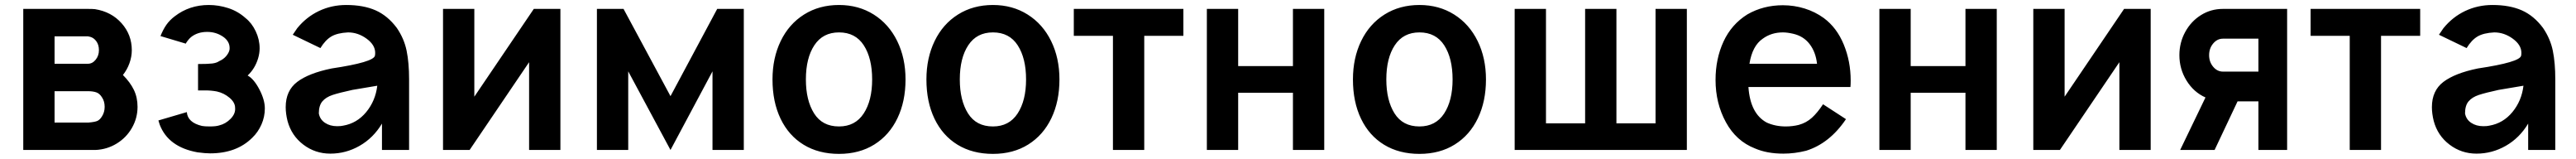

<svg xmlns="http://www.w3.org/2000/svg" viewBox="-20 -598 10286 634"><path d="M361.5 0H72.9V-562.5H331.2Q350 -562.5 359.4 -561.5Q425 -551 465.6 -505.2Q506.3 -459.4 506.3 -397.9Q506.3 -371.9 496.9 -345.8Q487.5 -319.8 470.8 -299Q500 -269.8 514.6 -239.6Q529.2 -209.4 529.2 -171.9Q529.2 -127.1 506.8 -88Q484.4 -49 445.8 -25.5Q407.3 -2.1 361.5 0ZM197.9 -343.8H331.2Q349 -343.8 362 -359.9Q375 -376 375 -397.9Q375 -418.8 365.1 -432.8Q355.2 -446.9 340.6 -451L331.2 -453.1H197.9ZM397.9 -171.9Q397.9 -193.8 387.5 -209.4Q378.1 -225 364.6 -229.7Q351 -234.4 331.2 -234.4H197.9V-109.4H334.4Q359.4 -111.5 369.3 -116.1Q379.2 -120.8 387.5 -134.4Q397.9 -151 397.9 -171.9Z M987.5 -49Q925 13.5 818.8 13.5Q800 13.5 768.8 9.4Q652.1 -11.5 617.7 -101L612.5 -117.7L726 -151Q729.2 -109.4 786.5 -95.8Q796.9 -93.8 817.7 -93.8Q842.7 -93.8 855.2 -97.9Q881.2 -104.2 901 -124.5Q920.8 -144.8 918.8 -167.7Q918.8 -189.6 896.4 -208.3Q874 -227.1 845.8 -233.3Q824 -237.5 800 -237.5Q776 -237.5 770.8 -237.5V-342.7Q809.4 -342.7 827.1 -344.8Q844.8 -346.9 855.2 -354.2Q871.9 -361.5 882.3 -373.4Q892.7 -385.4 895.8 -396.9Q896.9 -400 896.9 -406.3Q896.9 -434.4 869.3 -452.6Q841.7 -470.8 807.3 -470.8Q768.8 -470.8 742.7 -450Q735.4 -443.8 729.2 -435.4Q722.9 -427.1 721.9 -424L620.8 -454.2Q631.2 -480.2 644.3 -499Q657.3 -517.7 678.1 -533.3Q736.5 -578.1 813.5 -578.1Q853.1 -578.1 891.7 -565.6Q930.2 -553.1 960.4 -526Q985.4 -506.3 1001 -473.4Q1016.7 -440.6 1016.7 -405.2Q1016.7 -385.4 1010.4 -364.6Q997.9 -324 968.8 -296.9Q993.8 -283.3 1015.6 -241.7Q1037.5 -200 1037.5 -165.6Q1037.5 -132.3 1024 -101.6Q1010.4 -70.8 987.5 -49Z M1564.6 -486.5Q1593.8 -443.8 1603.6 -395.8Q1613.5 -347.9 1613.5 -281.2V0H1505.2V-105.2Q1470.8 -47.9 1416.1 -16.7Q1361.5 14.6 1299 14.6Q1238.5 14.6 1191.1 -21.4Q1143.8 -57.3 1128.1 -115.6Q1120.8 -144.8 1120.8 -170.8Q1120.8 -236.5 1166.7 -271.4Q1212.5 -306.2 1304.2 -325Q1471.9 -350 1477.1 -376Q1478.1 -380.2 1478.1 -387.5Q1478.1 -418.8 1443.8 -443.8Q1409.4 -468.8 1369.8 -468.8Q1327.1 -466.7 1303.1 -452.6Q1279.2 -438.5 1259.4 -406.3L1149 -459.4L1166.7 -485.4Q1203.1 -530.2 1253.6 -554.2Q1304.2 -578.1 1362.5 -578.1Q1431.2 -578.1 1479.7 -556.8Q1528.1 -535.4 1564.6 -486.5ZM1486.5 -256.2 1387.5 -239.6Q1334.4 -228.1 1307.8 -219.3Q1281.2 -210.4 1267.2 -193.8Q1253.1 -177.1 1253.1 -145.8Q1257.3 -121.9 1277.6 -108.3Q1297.9 -94.8 1326 -94.8Q1341.7 -94.8 1350 -96.9Q1405.2 -106.3 1442.2 -151Q1479.2 -195.8 1486.5 -256.2Z M2111.5 -562.5H2217.7V0H2092.7V-350L1855.2 0H1749V-562.5H1874V-212.5Z M2488.5 -313.5V0H2363.5V-562.5H2469.8L2657.3 -214.6L2843.8 -562.5H2950V0H2825V-313.5L2657.3 0Z M3330.2 -578.1Q3251 -578.1 3190.6 -540.1Q3130.2 -502.1 3097.4 -434.4Q3064.6 -366.7 3064.6 -281.2Q3064.6 -191.7 3096.9 -124.5Q3129.2 -57.3 3189.1 -20.8Q3249 15.6 3330.2 15.6Q3411.5 15.6 3471.4 -21.9Q3531.3 -59.4 3563.5 -126.6Q3595.8 -193.8 3595.8 -281.2Q3595.8 -366.7 3562.5 -434.4Q3529.2 -502.1 3468.8 -540.1Q3408.3 -578.1 3330.2 -578.1ZM3330.2 -468.8Q3395.8 -468.8 3429.2 -417.2Q3462.5 -365.6 3462.5 -281.2Q3462.5 -196.9 3428.6 -145.3Q3394.8 -93.8 3330.2 -93.8Q3263.5 -93.8 3230.7 -145.8Q3197.9 -197.9 3197.9 -281.2Q3197.9 -366.7 3231.8 -417.7Q3265.6 -468.8 3330.2 -468.8Z M3944.8 -578.1Q3865.6 -578.1 3805.2 -540.1Q3744.8 -502.1 3712 -434.4Q3679.2 -366.7 3679.2 -281.2Q3679.2 -191.7 3711.5 -124.5Q3743.8 -57.3 3803.6 -20.8Q3863.5 15.6 3944.8 15.6Q4026 15.6 4085.9 -21.9Q4145.8 -59.4 4178.1 -126.6Q4210.4 -193.8 4210.4 -281.2Q4210.4 -366.7 4177.1 -434.4Q4143.8 -502.1 4083.3 -540.1Q4022.9 -578.1 3944.8 -578.1ZM3944.8 -468.8Q4010.4 -468.8 4043.8 -417.2Q4077.1 -365.6 4077.1 -281.2Q4077.1 -196.9 4043.2 -145.3Q4009.4 -93.8 3944.8 -93.8Q3878.1 -93.8 3845.3 -145.8Q3812.5 -197.9 3812.5 -281.2Q3812.5 -366.7 3846.4 -417.7Q3880.2 -468.8 3944.8 -468.8Z M4705.2 -562.5V-455.2H4549V0H4424V-455.2H4267.7V-562.5Z M5142.7 -562.5H5267.7V0H5142.7V-228.1H4924V0H4799V-562.5H4924V-334.4H5142.7Z M5647.9 -578.1Q5568.8 -578.1 5508.3 -540.1Q5447.9 -502.1 5415.1 -434.4Q5382.3 -366.7 5382.3 -281.2Q5382.3 -191.7 5414.6 -124.5Q5446.9 -57.3 5506.8 -20.8Q5566.7 15.6 5647.9 15.6Q5729.2 15.6 5789.1 -21.9Q5849 -59.4 5881.2 -126.6Q5913.5 -193.8 5913.5 -281.2Q5913.5 -366.7 5880.2 -434.4Q5846.9 -502.1 5786.5 -540.1Q5726 -578.1 5647.9 -578.1ZM5647.9 -468.8Q5713.5 -468.8 5746.9 -417.2Q5780.2 -365.6 5780.2 -281.2Q5780.2 -196.9 5746.4 -145.3Q5712.5 -93.8 5647.9 -93.8Q5581.2 -93.8 5548.4 -145.8Q5515.6 -197.9 5515.6 -281.2Q5515.6 -366.7 5549.5 -417.7Q5583.3 -468.8 5647.9 -468.8Z M6590.6 -562.5H6715.6V0H6028.1V-562.5H6153.1V-106.3H6309.4V-562.5H6434.4V-106.3H6590.6Z M7162.5 -100Q7137.5 -93.8 7110.4 -93.8Q7068.8 -93.8 7034.4 -109.4Q6968.8 -144.8 6961.5 -251H7368.8Q7369.8 -259.4 7369.8 -277.1Q7369.8 -353.1 7342.2 -420.3Q7314.6 -487.5 7262.5 -526Q7228.1 -551 7185.9 -564.1Q7143.8 -577.1 7099 -577.1Q7020.8 -577.1 6957.3 -540.6Q6893.8 -501 6862 -432.3Q6830.2 -363.5 6830.2 -279.2Q6830.2 -186.5 6871.4 -110.9Q6912.5 -35.4 6987.5 -6.2Q7035.4 14.6 7101 14.6Q7145.8 14.6 7191.7 3.1Q7285.4 -26 7351 -122.9L7259.4 -182.3Q7237.5 -149 7215.1 -128.6Q7192.7 -108.3 7162.5 -100ZM7099 -468.8Q7116.7 -468.8 7139.6 -463.5Q7181.2 -454.2 7205.7 -422.4Q7230.2 -390.6 7235.4 -343.8H6965.6Q6977.1 -415.6 7018.8 -443.8Q7053.1 -468.8 7099 -468.8Z M7828.1 -562.5H7953.1V0H7828.1V-228.1H7609.4V0H7484.4V-562.5H7609.4V-334.4H7828.1Z M8461.5 -562.5H8567.7V0H8442.7V-350L8205.2 0H8099V-562.5H8224V-212.5Z M8682.3 -378.1Q8682.3 -428.1 8705.7 -470.8Q8729.2 -513.5 8768.8 -538Q8808.3 -562.5 8856.2 -562.5H9112.5V0H8997.9V-193.8H8914.6L8822.9 0H8685.4L8786.5 -209.4Q8739.6 -230.2 8710.9 -276.6Q8682.3 -322.9 8682.3 -378.1ZM8801 -378.1Q8801 -351 8817.2 -331.8Q8833.3 -312.5 8856.2 -312.5H8997.9V-443.8H8856.2Q8833.3 -443.8 8817.2 -424.5Q8801 -405.2 8801 -378.1Z M9643.8 -562.5V-455.2H9487.5V0H9362.5V-455.2H9206.3V-562.5Z M10134.4 -486.5Q10163.5 -443.8 10173.4 -395.8Q10183.3 -347.9 10183.3 -281.2V0H10075V-105.2Q10040.6 -47.9 9985.9 -16.7Q9931.2 14.6 9868.8 14.6Q9808.3 14.6 9760.9 -21.4Q9713.5 -57.3 9697.9 -115.6Q9690.6 -144.8 9690.6 -170.8Q9690.6 -236.5 9736.5 -271.4Q9782.3 -306.2 9874 -325Q10041.7 -350 10046.9 -376Q10047.9 -380.2 10047.9 -387.5Q10047.9 -418.8 10013.5 -443.8Q9979.2 -468.8 9939.6 -468.8Q9896.9 -466.7 9872.9 -452.6Q9849 -438.5 9829.2 -406.3L9718.8 -459.4L9736.5 -485.4Q9772.9 -530.2 9823.4 -554.2Q9874 -578.1 9932.3 -578.1Q10001 -578.1 10049.5 -556.8Q10097.9 -535.4 10134.4 -486.5ZM10056.2 -256.2 9957.3 -239.6Q9904.2 -228.1 9877.6 -219.3Q9851 -210.4 9837 -193.8Q9822.9 -177.1 9822.9 -145.8Q9827.1 -121.9 9847.4 -108.3Q9867.7 -94.8 9895.8 -94.8Q9911.5 -94.8 9919.8 -96.9Q9975 -106.3 10012 -151Q10049 -195.8 10056.2 -256.2Z"/></svg>

Font: Vladivostok Bold
Style: Regular
Weight: 700
Width: 4
Designer: Michael Sharanda
Foundry: Michael Sharanda
Version: Version 1.005